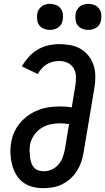

<svg xmlns="http://www.w3.org/2000/svg" viewBox="-20 -973 549 1001"><path d="M207 8Q177 8 149.5 1Q122 -6 100 -22.5Q78 -39 64 -63Q50 -87 43 -114.5Q36 -142 34.5 -171Q33 -200 38 -229Q42 -256 54 -283Q66 -310 85 -332.5Q104 -355 128.5 -372Q153 -389 180.5 -399.5Q208 -410 236 -414Q264 -418 291 -418Q307 -418 323 -417Q339 -416 354 -413L373 -528Q377 -551 376 -574.5Q375 -598 364 -617Q353 -636 332.5 -645.5Q312 -655 289 -655Q272 -655 255.5 -651Q239 -647 224 -638Q209 -629 197 -615.5Q185 -602 177 -587L94 -627Q109 -653 129.5 -676Q150 -699 176.5 -714.5Q203 -730 232 -736.5Q261 -743 289 -743Q319 -743 348 -737.5Q377 -732 401.5 -717.5Q426 -703 443 -680.5Q460 -658 468.5 -631Q477 -604 477 -574Q477 -544 472 -514L416 -179Q412 -154 404 -130Q396 -106 382 -83.5Q368 -61 348.5 -43Q329 -25 305.5 -13Q282 -1 256.5 3.5Q231 8 207 8ZM208 -80Q228 -80 249 -89Q270 -98 284.5 -115Q299 -132 306.5 -152Q314 -172 318 -193L340 -326Q327 -328 315 -329Q303 -330 291 -330Q265 -330 239.5 -324Q214 -318 191.5 -302.5Q169 -287 154.5 -263.5Q140 -240 136 -215Q134 -200 134.5 -185Q135 -170 136.5 -155Q138 -140 142.5 -126Q147 -112 156 -101Q165 -90 179 -85Q193 -80 208 -80ZM440 -817Q424 -817 409 -823Q394 -829 385 -841Q376 -853 374 -869Q372 -885 374 -901Q376 -913 382 -923Q388 -933 397.5 -940Q407 -947 418.5 -950Q430 -953 441 -953Q457 -953 472 -947Q487 -941 496 -929Q505 -917 507.5 -901Q510 -885 507 -869Q505 -857 499.5 -847Q494 -837 484 -830Q474 -823 462.5 -820Q451 -817 440 -817ZM240 -817Q224 -817 209 -823Q194 -829 185 -841Q176 -853 174 -869Q172 -885 174 -901Q176 -913 182 -923Q188 -933 197.5 -940Q207 -947 218.5 -950Q230 -953 241 -953Q257 -953 272 -947Q287 -941 296 -929Q305 -917 307.5 -901Q310 -885 307 -869Q305 -857 299.5 -847Q294 -837 284 -830Q274 -823 262.5 -820Q251 -817 240 -817Z"/></svg>

Font: Iosevka Curly Slab Semibold
Style: Italic
Weight: 600
Italic angle: -9°
Monospace: yes
Designer: Belleve Invis
Foundry: Belleve Invis
Version: Version 22.1.2; ttfautohint (v1.8.4)